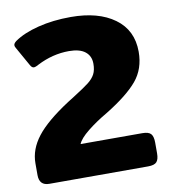

<svg xmlns="http://www.w3.org/2000/svg" viewBox="-79 -763 736 831"><g transform="rotate(-10 289.0 -347.5)"><path d="M27 -46V-98Q27 -159 70 -214.5Q113 -270 213 -335L240 -352Q289 -383 309.5 -399Q330 -415 339.5 -433Q349 -451 349 -479Q349 -513 325 -532Q301 -551 254 -551Q182 -551 114 -516Q111 -514 104 -511Q97 -508 93 -508Q84 -508 77 -521L32 -601Q26 -610 26 -617Q26 -625 38 -634Q78 -662 143.5 -678.5Q209 -695 287 -695Q408 -695 479.5 -643Q551 -591 551 -496Q551 -421 508 -369.5Q465 -318 369 -259Q319 -230 281 -199.5Q243 -169 234 -146H505Q533 -146 543 -134.5Q553 -123 553 -96V-49Q553 -23 543 -11.5Q533 0 505 0H71Q27 0 27 -46Z"/></g></svg>

Font: Mitr SemiBold
Style: Regular
Weight: 600
Designer: Thanarat Vachiruckul
Foundry: Cadson Demak
Version: Version 1.002